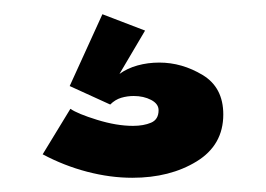

<svg xmlns="http://www.w3.org/2000/svg" viewBox="-20 -97 374 270"><path d="M40 120 79 56Q89 63 116.5 71.5Q144 80 167 80Q182 80 192.5 75.5Q203 71 203 58Q203 49 192.5 43.5Q182 38 168 38Q159 38 150.5 40.5Q142 43 135 50L78 24L124 -77L184 -54L148 7Q159 -1 173.5 -5Q188 -9 204 -9Q236 -9 265 8.5Q294 26 294 64Q294 107 256.5 130Q219 153 166 153Q135 153 102.5 144.5Q70 136 40 120Z"/></svg>

Font: Darker Grotesque Light Black
Style: Regular
Weight: 900
Version: Version 1.000;gftools[0.9.28]